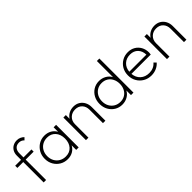

<svg xmlns="http://www.w3.org/2000/svg" viewBox="178 -1748 2795 2795"><g transform="rotate(-45 1576.0 -350.5)"><path d="M147 0V-420H26V-465H147V-553Q147 -599 167 -635Q187 -671 222.5 -691Q258 -711 304 -711Q338 -711 366 -698.5Q394 -686 416 -664L383 -630Q350 -665 303 -665Q253 -665 225 -634Q197 -603 197 -550V-465H361V-420H197V0Z M637 10Q570 10 516.5 -22Q463 -54 432 -108.5Q401 -163 401 -232Q401 -300 432 -355Q463 -410 516 -442.5Q569 -475 635 -475Q697 -475 744.5 -447.5Q792 -420 817 -372V-465H868V0H817V-94Q792 -45 745 -17.5Q698 10 637 10ZM644 -38Q724 -38 771.5 -91Q819 -144 819 -232Q819 -320 770.5 -373.5Q722 -427 643 -427Q588 -427 545 -402Q502 -377 478 -333Q454 -289 454 -233Q454 -176 478.5 -132Q503 -88 546 -63Q589 -38 644 -38Z M1018 0V-465H1069V-388Q1094 -428 1137 -451.5Q1180 -475 1234 -475Q1289 -475 1330.5 -449.5Q1372 -424 1395 -380Q1418 -336 1418 -282V0H1368V-276Q1368 -344 1328 -386Q1288 -428 1222 -428Q1155 -428 1112 -385.5Q1069 -343 1069 -276V0Z M1760 10Q1694 10 1642 -22Q1590 -54 1560 -108.5Q1530 -163 1530 -232Q1530 -301 1560 -356Q1590 -411 1642 -443Q1694 -475 1760 -475Q1819 -475 1868.5 -447.5Q1918 -420 1945 -371V-702H1996V0H1945V-95Q1919 -46 1870 -18Q1821 10 1760 10ZM1769 -38Q1821 -38 1861.5 -62.5Q1902 -87 1924.5 -131Q1947 -175 1947 -232Q1947 -289 1924 -333.5Q1901 -378 1860.5 -402.5Q1820 -427 1766 -427Q1713 -427 1671.5 -402Q1630 -377 1606 -333Q1582 -289 1582 -233Q1582 -176 1606 -132Q1630 -88 1672 -63Q1714 -38 1769 -38Z M2360 10Q2290 10 2235 -22Q2180 -54 2148 -109Q2116 -164 2116 -233Q2116 -302 2147 -356.5Q2178 -411 2232 -443Q2286 -475 2354 -475Q2417 -475 2465.5 -446.5Q2514 -418 2542 -368Q2570 -318 2570 -253Q2570 -241 2566 -214H2168Q2175 -134 2227.5 -86Q2280 -38 2363 -38Q2408 -38 2446 -54.5Q2484 -71 2511 -104L2545 -71Q2513 -33 2464.5 -11.5Q2416 10 2360 10ZM2353 -428Q2275 -428 2225 -381.5Q2175 -335 2168 -258H2520Q2518 -335 2473 -381.5Q2428 -428 2353 -428Z M2686 0V-465H2737V-388Q2762 -428 2805 -451.5Q2848 -475 2902 -475Q2957 -475 2998.5 -449.5Q3040 -424 3063 -380Q3086 -336 3086 -282V0H3036V-276Q3036 -344 2996 -386Q2956 -428 2890 -428Q2823 -428 2780 -385.5Q2737 -343 2737 -276V0Z"/></g></svg>

Font: Outfit ExtraLight
Style: Regular
Weight: 200
Designer: Rodrigo Fuenzalida
Foundry: fragTYPE
Version: Version 1.100; ttfautohint (v1.8.4.7-5d5b);gftools[0.9.27]